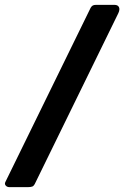

<svg xmlns="http://www.w3.org/2000/svg" viewBox="-56 -762 511 790"><path d="M-17 8Q-27 8 -32.5 1.5Q-38 -5 -34 -13L317 -730Q321 -737 326 -739.5Q331 -742 339 -742H415Q429 -742 433.5 -732.5Q438 -723 431 -708L90 -11Q84 3 77 5.5Q70 8 59 8H-17Z"/></svg>

Font: Libre Franklin Thin ExtraBold
Style: Italic
Weight: 800
Italic angle: -8°
Version: Version 2.000